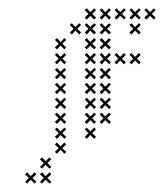

<svg xmlns="http://www.w3.org/2000/svg" viewBox="-20 -337 397 460"><path d="M67.1 98.6 57.9 89.3 67.1 80.7 62.9 75.7 53.6 85 45 75.7 40 80.7 49.3 89.3 40 98.6 45 102.9 53.6 93.6 62.9 102.9ZM102.9 98.6 93.6 89.3 102.9 80.7 98.6 75.7 89.3 85 80.7 75.7 75.7 80.7 85 89.3 75.7 98.6 80.7 102.9 89.3 93.6 98.6 102.9ZM102.9 62.9 93.6 53.6 102.9 45 98.6 40 89.3 49.3 80.7 40 75.7 45 85 53.6 75.7 62.9 80.7 67.1 89.3 57.9 98.6 67.1ZM138.6 27.1 129.3 17.9 138.6 9.3 134.3 4.3 125 13.6 116.4 4.3 111.4 9.3 120.7 17.9 111.4 27.1 116.4 31.4 125 22.1 134.3 31.4ZM138.6 -9.3 129.3 -17.9 138.6 -27.1 134.3 -31.4 125 -22.1 116.4 -31.4 111.4 -27.1 120.7 -17.9 111.4 -9.3 116.4 -4.3 125 -13.6 134.3 -4.3ZM138.6 -45 129.3 -53.6 138.6 -62.9 134.3 -67.1 125 -57.9 116.4 -67.1 111.4 -62.9 120.7 -53.6 111.4 -45 116.4 -40 125 -49.3 134.3 -40ZM138.6 -80.7 129.3 -89.3 138.6 -98.6 134.3 -102.9 125 -93.6 116.4 -102.9 111.4 -98.6 120.7 -89.3 111.4 -80.7 116.4 -75.7 125 -85 134.3 -75.7ZM138.6 -116.4 129.3 -125 138.6 -134.3 134.3 -138.6 125 -129.3 116.4 -138.6 111.4 -134.3 120.7 -125 111.4 -116.4 116.4 -111.4 125 -120.7 134.3 -111.4ZM138.6 -152.1 129.3 -160.7 138.6 -170 134.3 -174.3 125 -165 116.4 -174.3 111.4 -170 120.7 -160.7 111.4 -152.1 116.4 -147.1 125 -156.4 134.3 -147.1ZM138.6 -187.9 129.3 -196.4 138.6 -205.7 134.3 -210 125 -200.7 116.4 -210 111.4 -205.7 120.7 -196.4 111.4 -187.9 116.4 -182.9 125 -192.1 134.3 -182.9ZM138.6 -223.6 129.3 -232.1 138.6 -241.4 134.3 -245.7 125 -236.4 116.4 -245.7 111.4 -241.4 120.7 -232.1 111.4 -223.6 116.4 -218.6 125 -227.9 134.3 -218.6ZM174.3 -259.3 165 -267.9 174.3 -277.1 170 -281.4 160.7 -272.1 152.1 -281.4 147.1 -277.1 156.4 -267.9 147.1 -259.3 152.1 -254.3 160.7 -263.6 170 -254.3ZM210 -295 200.7 -303.6 210 -312.9 205.7 -317.1 196.4 -307.9 187.9 -317.1 182.9 -312.9 192.1 -303.6 182.9 -295 187.9 -290 196.4 -299.3 205.7 -290ZM245.7 -295 236.4 -303.6 245.7 -312.9 241.4 -317.1 232.1 -307.9 223.6 -317.1 218.6 -312.9 227.9 -303.6 218.6 -295 223.6 -290 232.1 -299.3 241.4 -290ZM281.4 -295 272.1 -303.6 281.4 -312.9 277.1 -317.1 267.9 -307.9 259.3 -317.1 254.3 -312.9 263.6 -303.6 254.3 -295 259.3 -290 267.9 -299.3 277.1 -290ZM317.1 -295 307.9 -303.6 317.1 -312.9 312.9 -317.1 303.6 -307.9 295 -317.1 290 -312.9 299.3 -303.6 290 -295 295 -290 303.6 -299.3 312.9 -290ZM352.9 -295 343.6 -303.6 352.9 -312.9 348.6 -317.1 339.3 -307.9 330.7 -317.1 325.7 -312.9 335 -303.6 325.7 -295 330.7 -290 339.3 -299.3 348.6 -290ZM210 -259.3 200.7 -267.9 210 -277.1 205.7 -281.4 196.4 -272.1 187.9 -281.4 182.9 -277.1 192.1 -267.9 182.9 -259.3 187.9 -254.3 196.4 -263.6 205.7 -254.3ZM245.7 -259.3 236.4 -267.9 245.7 -277.1 241.4 -281.4 232.1 -272.1 223.6 -281.4 218.6 -277.1 227.9 -267.9 218.6 -259.3 223.6 -254.3 232.1 -263.6 241.4 -254.3ZM210 -223.6 200.7 -232.1 210 -241.4 205.7 -245.7 196.4 -236.4 187.9 -245.7 182.9 -241.4 192.1 -232.1 182.9 -223.6 187.9 -218.6 196.4 -227.9 205.7 -218.6ZM210 -187.9 200.7 -196.4 210 -205.7 205.7 -210 196.4 -200.7 187.9 -210 182.9 -205.7 192.1 -196.4 182.9 -187.9 187.9 -182.9 196.4 -192.1 205.7 -182.9ZM210 -152.1 200.7 -160.7 210 -170 205.7 -174.3 196.4 -165 187.9 -174.3 182.9 -170 192.1 -160.7 182.9 -152.1 187.9 -147.1 196.4 -156.4 205.7 -147.1ZM210 -116.4 200.7 -125 210 -134.3 205.7 -138.6 196.4 -129.3 187.9 -138.6 182.9 -134.3 192.1 -125 182.9 -116.4 187.9 -111.4 196.4 -120.7 205.7 -111.4ZM210 -80.7 200.7 -89.3 210 -98.6 205.7 -102.9 196.4 -93.6 187.9 -102.9 182.9 -98.6 192.1 -89.3 182.9 -80.7 187.9 -75.7 196.4 -85 205.7 -75.7ZM210 -45 200.7 -53.6 210 -62.9 205.7 -67.1 196.4 -57.9 187.9 -67.1 182.9 -62.9 192.1 -53.6 182.9 -45 187.9 -40 196.4 -49.3 205.7 -40ZM210 -9.3 200.7 -17.9 210 -27.1 205.7 -31.4 196.4 -22.1 187.9 -31.4 182.9 -27.1 192.1 -17.9 182.9 -9.3 187.9 -4.3 196.4 -13.6 205.7 -4.3ZM245.7 -45 236.4 -53.6 245.7 -62.9 241.4 -67.1 232.1 -57.9 223.6 -67.1 218.6 -62.9 227.9 -53.6 218.6 -45 223.6 -40 232.1 -49.3 241.4 -40ZM245.7 -80.7 236.4 -89.3 245.7 -98.6 241.4 -102.9 232.1 -93.6 223.6 -102.9 218.6 -98.6 227.9 -89.3 218.6 -80.7 223.6 -75.7 232.1 -85 241.4 -75.7ZM245.7 -116.4 236.4 -125 245.7 -134.3 241.4 -138.6 232.1 -129.3 223.6 -138.6 218.6 -134.3 227.9 -125 218.6 -116.4 223.6 -111.4 232.1 -120.7 241.4 -111.4ZM245.7 -152.1 236.4 -160.7 245.7 -170 241.4 -174.3 232.1 -165 223.6 -174.3 218.6 -170 227.9 -160.7 218.6 -152.1 223.6 -147.1 232.1 -156.4 241.4 -147.1ZM245.7 -187.9 236.4 -196.4 245.7 -205.7 241.4 -210 232.1 -200.7 223.6 -210 218.6 -205.7 227.9 -196.4 218.6 -187.9 223.6 -182.9 232.1 -192.1 241.4 -182.9ZM245.7 -223.6 236.4 -232.1 245.7 -241.4 241.4 -245.7 232.1 -236.4 223.6 -245.7 218.6 -241.4 227.9 -232.1 218.6 -223.6 223.6 -218.6 232.1 -227.9 241.4 -218.6ZM281.4 -187.9 272.1 -196.4 281.4 -205.7 277.1 -210 267.9 -200.7 259.3 -210 254.3 -205.7 263.6 -196.4 254.3 -187.9 259.3 -182.9 267.9 -192.1 277.1 -182.9ZM317.1 -187.9 307.9 -196.4 317.1 -205.7 312.9 -210 303.6 -200.7 295 -210 290 -205.7 299.3 -196.4 290 -187.9 295 -182.9 303.6 -192.1 312.9 -182.9ZM317.1 -259.3 307.9 -267.9 317.1 -277.1 312.9 -281.4 303.6 -272.1 295 -281.4 290 -277.1 299.3 -267.9 290 -259.3 295 -254.3 303.6 -263.6 312.9 -254.3Z"/></svg>

Font: Gossip Low Cross Small
Style: Regular
Weight: 200
Width: 3
Designer: Deborah Khodanovich
Version: Version 1.001;Glyphs 3.3.1 (3343)